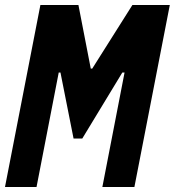

<svg xmlns="http://www.w3.org/2000/svg" viewBox="-22 -750 701 770"><path d="M-2 0H124.5L213.5 -459H220.5L273 -194.5H308L468.5 -459H477.5L388.5 0H517L659 -730H509L348 -475H342L292.5 -730H140Z"/></svg>

Font: Monaspace Krypton ExtraBold
Style: Italic
Weight: 800
Italic angle: -11°
Designer: Riley Cran & the Lettermatic Team
Foundry: Lettermatic
Version: Version 1.101 (Monaspace Krypton)